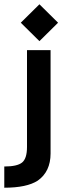

<svg xmlns="http://www.w3.org/2000/svg" viewBox="-52 -675 331 896"><path d="M184 41Q184 126 124 168Q73 201 -32 201V102Q28 102 51 83.5Q74 65 74 11V-441H184ZM219 -569 132 -483 45 -569 132 -655Z"/></svg>

Font: RailwayN12
Style: Semibold
Weight: 400
Version: 1999; 1.0, initial release  Kernus: V2.0